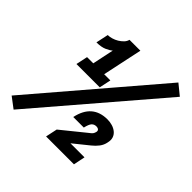

<svg xmlns="http://www.w3.org/2000/svg" viewBox="-232 -800 961 961"><g transform="rotate(45 248.0 -319.5)"><path d="M454.1 -196.8Q450.2 -175.8 437 -158.4Q423.8 -141.1 405.8 -127L325.2 -62H424.8L412.1 0H214.8L228 -62L354 -164.1Q365.2 -171.9 370.1 -178.5Q375 -185.1 377 -194.8Q378.9 -204.1 373 -209Q367.2 -213.9 357.9 -213.9Q341.8 -213.9 332.5 -203.4Q323.2 -192.9 316.9 -165H242.2Q266.1 -277.8 372.1 -277.8Q390.1 -277.8 406.5 -272.9Q422.9 -268.1 435.5 -258.1Q448.2 -248 453.6 -232.9Q459 -217.8 454.1 -196.8ZM547.9 -613.8 4.9 20 -51.8 -22.9 492.2 -659.2ZM231 -363.8H65.9L79.1 -425.8H123L147 -540Q137.2 -530.8 115.7 -521Q94.2 -511.2 60.1 -511.2L74.2 -577.1Q86.9 -577.1 102.1 -581.5Q117.2 -585.9 130.6 -594Q144 -602.1 154.5 -613Q165 -624 168 -637.2H245.1L200.2 -425.8H244.1Z"/></g></svg>

Font: Anonymous Pro
Style: Bold Italic
Weight: 700
Italic angle: -12°
Monospace: yes
Designer: Mark Simonson
Version: Version 1.003